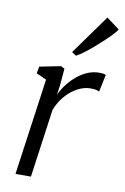

<svg xmlns="http://www.w3.org/2000/svg" viewBox="-93 -894 618 949"><g transform="rotate(10 216.0 -420.0)"><path d="M54 0 122 -485 71 -508 77.5 -542.5 183.5 -563.5 202 -554 194.5 -466.5 187.5 -420Q196.5 -441.5 214.2 -466.2Q232 -491 256.5 -513.5Q281 -536 311.5 -550.2Q342 -564.5 376 -564.5Q384 -564.5 393.8 -563.5Q403.5 -562.5 408.5 -558.5L390.5 -472.5Q384 -476.5 372.8 -478.5Q361.5 -480.5 345 -480.5Q323 -480.5 299.8 -471.5Q276.5 -462.5 253.8 -445.2Q231 -428 212 -402.5Q193 -377 179.5 -344L131.5 0ZM225 -641.5 367.5 -840 432.5 -791.5Q427 -782 411.8 -765.5Q396.5 -749 375.5 -729.2Q354.5 -709.5 331.5 -689.5Q308.5 -669.5 286.5 -653Q264.5 -636.5 247 -627Z"/></g></svg>

Font: Merriweather 24pt Light
Style: Italic
Weight: 300
Italic angle: -7.8°
Version: Version 2.101